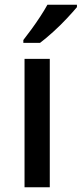

<svg xmlns="http://www.w3.org/2000/svg" viewBox="-20 -879 343 806"><path d="M189 -93H83V-632H189ZM303 -849Q288 -831 261 -802Q234 -773 203 -745Q172 -717 148 -699H78V-711Q93 -730 112 -756Q131 -782 149 -809.5Q167 -837 179 -859H303Z"/></svg>

Font: Noto Sans Kannada UI Medium
Style: Regular
Weight: 500
Designer: Jelle Bosma - Monotype Design Team
Foundry: Monotype Imaging Inc.
Version: Version 2.005; ttfautohint (v1.8.4.7-5d5b)